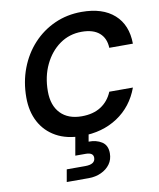

<svg xmlns="http://www.w3.org/2000/svg" viewBox="-102 -792 944 1137"><g transform="rotate(-10 369.5 -223.5)"><path d="M341 12Q251 12 187.5 -23.5Q124 -59 90.5 -122Q57 -185 57 -269Q57 -363 88 -444Q119 -525 174.5 -585Q230 -645 304.5 -678.5Q379 -712 467 -712Q593 -712 663 -649.5Q733 -587 734 -474H592Q590 -532 553 -564Q516 -596 447 -596Q373 -596 315 -555Q257 -514 223 -443Q189 -372 189 -283Q189 -198 234.5 -150.5Q280 -103 362 -103Q431 -103 477.5 -133Q524 -163 547 -218H689Q649 -109 557.5 -48.5Q466 12 341 12ZM206 265 219 191H330Q391 191 391 151Q391 120 345 120H283L305 -5H385L375 52Q421 51 454 72Q487 93 487 141Q487 179 467 206.5Q447 234 413 249.5Q379 265 339 265Z"/></g></svg>

Font: DeepMind Sans
Style: Bold Italic
Weight: 700
Italic angle: -10°
Designer: Jonny Pinhorn / Modifications: Colophon Foundry
Foundry: Colophon Foundry
Version: Version 1.002; ttfautohint (v1.8.2)